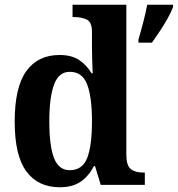

<svg xmlns="http://www.w3.org/2000/svg" viewBox="-20 -780 750 810"><path d="M232 10Q141 10 91.5 -56.5Q42 -123 42 -267Q42 -412 91 -480Q140 -548 231 -548Q283 -548 315 -526Q347 -504 366 -471H371Q370 -494 369 -524Q368 -554 368 -582V-645Q368 -687 346 -697.5Q324 -708 293 -708H286V-760H513V-128Q513 -82 531.5 -67Q550 -52 584 -52H591V0H405L381 -79H376Q355 -38 321 -14Q287 10 232 10ZM274 -62Q328 -62 348 -114Q368 -166 368 -269Q368 -369 348 -423Q328 -477 274 -477Q228 -477 208 -423Q188 -369 188 -268Q188 -164 208 -113Q228 -62 274 -62ZM564 -613Q573 -643 584 -685Q595 -727 601 -760H710V-750Q702 -729 687 -702Q672 -675 654 -648Q636 -621 621 -600H564Z"/></svg>

Font: Noto Serif Sinhala SemiCondensed
Style: Bold
Weight: 700
Width: 4
Designer: Jelle Bosma - Monotype Design Team
Foundry: Monotype Imaging Inc.
Version: Version 2.007; ttfautohint (v1.8.4.7-5d5b)